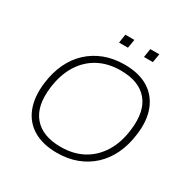

<svg xmlns="http://www.w3.org/2000/svg" viewBox="-193 -1065 1240 1254"><g transform="rotate(30 427.0 -438.0)"><path d="M396 8Q289 8 217.5 -35Q146 -78 115.5 -158Q85 -238 99 -348Q110 -433 142 -500Q174 -567 225.5 -614.5Q277 -662 344.5 -687.5Q412 -713 494 -713Q602 -713 672.5 -670Q743 -627 774 -547Q805 -467 790 -357Q779 -272 747 -205Q715 -138 664 -90.5Q613 -43 545.5 -17.5Q478 8 396 8ZM398 -38Q494 -38 566 -77Q638 -116 683.5 -189.5Q729 -263 741 -365Q760 -512 694.5 -589.5Q629 -667 491 -667Q396 -667 323.5 -628Q251 -589 206 -516Q161 -443 148 -341Q129 -194 195 -116Q261 -38 398 -38ZM577 -819 587 -884H655L644 -819ZM389 -819 399 -884H467L456 -819Z"/></g></svg>

Font: Nunito Sans 10pt SemiExpanded ExtraLight
Style: Italic
Weight: 250
Width: 6
Italic angle: -9°
Designer: Vernon Adams
Foundry: Vernon Adams
Version: Version 3.101;gftools[0.9.27]